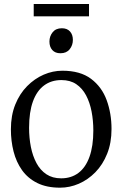

<svg xmlns="http://www.w3.org/2000/svg" viewBox="-20 -902 596 934"><path d="M33 -273Q33 -340.5 54.2 -393.2Q75.5 -446 111.8 -482.8Q148 -519.5 192.5 -538.8Q237 -558 283.5 -558Q370.5 -558 423 -518.5Q475.5 -479 499 -414.5Q522.5 -350 522.5 -274.5Q522.5 -207 501.2 -154Q480 -101 444 -64.2Q408 -27.5 363.5 -8.2Q319 11 272.5 11Q207 11 161.2 -11.8Q115.5 -34.5 87.2 -74.2Q59 -114 46 -165Q33 -216 33 -273ZM277.5 -34.5Q326.5 -34.5 361.5 -60.8Q396.5 -87 415.2 -139Q434 -191 434 -267Q434 -315.5 425.5 -359.5Q417 -403.5 398.8 -438Q380.5 -472.5 351 -492.5Q321.5 -512.5 278.5 -512.5Q229.5 -512.5 194.2 -486.2Q159 -460 140.2 -408.5Q121.5 -357 121.5 -280Q121.5 -231.5 130.2 -187.2Q139 -143 157.5 -108.5Q176 -74 205.8 -54.2Q235.5 -34.5 277.5 -34.5ZM273.5 -643Q248.5 -643 234.5 -658.5Q220.5 -674 220.5 -700Q220.5 -725.5 236 -745Q251.5 -764.5 280.5 -764.5H281.5Q306.5 -764.5 320.5 -749Q334.5 -733.5 334.5 -708Q334.5 -682 319 -662.5Q303.5 -643 274.5 -643ZM413 -882.5V-822.5H144V-882.5Z"/></svg>

Font: Merriweather 48pt Light
Style: Regular
Weight: 300
Version: Version 2.100